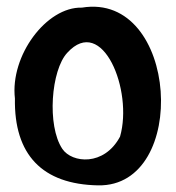

<svg xmlns="http://www.w3.org/2000/svg" viewBox="-20 -552 530 579"><path d="M183 -393C289 -509 382 -279 342 -140C294 -50 197 -60 168 -103C121 -173 134 -341 183 -393ZM227 -529C120 -532 10 -384 25 -255C22 -86 107 4 276 7C552 12 519 -577 227 -529Z"/></svg>

Font: Philokalia
Style: Regular
Weight: 400
Version: Version 001.010